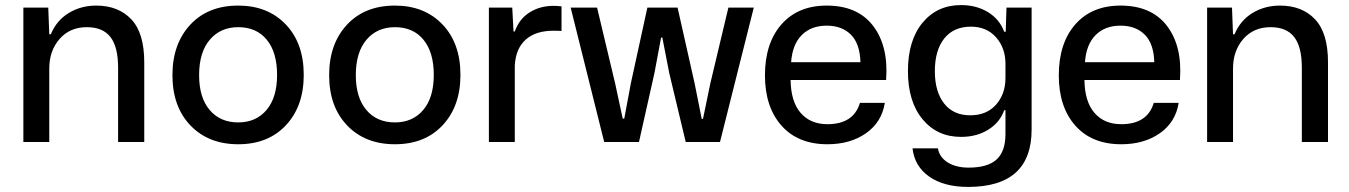

<svg xmlns="http://www.w3.org/2000/svg" viewBox="-20 -559 5311 756"><path d="M72 0V-529H170L174 -424H180Q203 -479 251 -508Q299 -537 359 -537Q446 -537 497 -483Q548 -429 548 -314V0H445V-293Q445 -374 415 -413Q385 -452 322 -452Q255 -452 214.5 -405.5Q174 -359 174 -289V0Z M918 9Q801 9 730 -65Q659 -139 659 -263Q659 -386 729 -461.5Q799 -537 918 -537Q1034 -537 1105 -463Q1176 -389 1176 -264Q1176 -141 1106 -66Q1036 9 918 9ZM918 -77Q988 -77 1029.5 -126Q1071 -175 1071 -264Q1071 -353 1030.5 -402.5Q990 -452 918 -452Q848 -452 806 -402.5Q764 -353 764 -263Q764 -175 805.5 -126Q847 -77 918 -77Z M1535 9Q1418 9 1347 -65Q1276 -139 1276 -263Q1276 -386 1346 -461.5Q1416 -537 1535 -537Q1651 -537 1722 -463Q1793 -389 1793 -264Q1793 -141 1723 -66Q1653 9 1535 9ZM1535 -77Q1605 -77 1646.5 -126Q1688 -175 1688 -264Q1688 -353 1647.5 -402.5Q1607 -452 1535 -452Q1465 -452 1423 -402.5Q1381 -353 1381 -263Q1381 -175 1422.5 -126Q1464 -77 1535 -77Z M1905 0V-529H1997L2002 -435H2007Q2024 -484 2065 -510Q2106 -536 2160 -536Q2173 -536 2191 -534V-437Q2183 -438 2159 -438Q2089 -438 2050 -403Q2011 -368 2007 -302V0Z M2359 0 2227 -529H2331L2402 -231L2432 -92H2438L2464 -231L2529 -529H2648L2715 -231L2743 -91H2748L2777 -231L2848 -529H2948L2815 0H2680L2615 -272L2588 -411H2583L2557 -272L2496 0Z M3238 9Q3122 9 3057 -64.5Q2992 -138 2992 -262Q2992 -389 3057 -463Q3122 -537 3235 -537Q3357 -537 3418 -457Q3479 -377 3469 -244H3093Q3094 -159 3132.5 -114.5Q3171 -70 3238 -70Q3341 -70 3366 -154H3464Q3452 -78 3390 -34.5Q3328 9 3238 9ZM3095 -314H3368Q3366 -387 3330.5 -422.5Q3295 -458 3235 -458Q3174 -458 3137 -421Q3100 -384 3095 -314Z M3792 177Q3697 177 3639 136.5Q3581 96 3573 25H3673Q3679 60 3711.5 80.5Q3744 101 3794 101Q3869 101 3904 69Q3939 37 3939 -31V-125H3934Q3917 -77 3871.5 -48.5Q3826 -20 3764 -20Q3670 -20 3612.5 -89.5Q3555 -159 3555 -279Q3555 -400 3612.5 -469.5Q3670 -539 3764 -539Q3825 -539 3870.5 -511Q3916 -483 3934 -434H3940L3943 -529H4042V-49Q4042 177 3792 177ZM3800 -105Q3865 -105 3902 -147Q3939 -189 3939 -252V-308Q3939 -370 3902 -412Q3865 -454 3803 -454Q3735 -454 3698 -407.5Q3661 -361 3661 -279Q3661 -198 3697.5 -151.5Q3734 -105 3800 -105Z M4395 9Q4279 9 4214 -64.5Q4149 -138 4149 -262Q4149 -389 4214 -463Q4279 -537 4392 -537Q4514 -537 4575 -457Q4636 -377 4626 -244H4250Q4251 -159 4289.5 -114.5Q4328 -70 4395 -70Q4498 -70 4523 -154H4621Q4609 -78 4547 -34.5Q4485 9 4395 9ZM4252 -314H4525Q4523 -387 4487.5 -422.5Q4452 -458 4392 -458Q4331 -458 4294 -421Q4257 -384 4252 -314Z M4733 0V-529H4831L4835 -424H4841Q4864 -479 4912 -508Q4960 -537 5020 -537Q5107 -537 5158 -483Q5209 -429 5209 -314V0H5106V-293Q5106 -374 5076 -413Q5046 -452 4983 -452Q4916 -452 4875.5 -405.5Q4835 -359 4835 -289V0Z"/></svg>

Font: Mona Sans Medium
Style: Regular
Weight: 500
Designer: Deni Anggara
Foundry: GitHub
Version: Version 2.000;Glyphs 3.2.3 (3260)